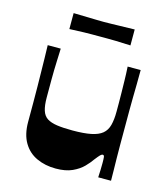

<svg xmlns="http://www.w3.org/2000/svg" viewBox="-102 -735 722 826"><g transform="rotate(15 259.0 -322.0)"><path d="M222 11Q175 11 137 -6.5Q99 -24 77.5 -60.5Q56 -97 56 -152Q56 -199 56 -238Q56 -277 55.5 -310.5Q55 -344 54.5 -374.5Q54 -405 53.5 -433.5Q53 -462 52 -493H110Q109 -466 108 -442Q107 -418 106.5 -396.5Q106 -375 106 -354.5Q106 -334 106 -314.5Q106 -295 106 -275Q106 -239 113 -217Q120 -195 136.5 -184.5Q153 -174 180.5 -170Q208 -166 250 -166Q300 -166 332 -172.5Q364 -179 381.5 -193.5Q399 -208 405.5 -233Q412 -258 412 -293Q412 -312 412 -332.5Q412 -353 411.5 -377.5Q411 -402 410.5 -431Q410 -460 408 -493H466Q466 -460 465.5 -429Q465 -398 464.5 -369Q464 -340 464 -314Q464 -288 464 -264.5Q464 -241 464 -221Q464 -192 464 -161Q464 -130 464.5 -100Q465 -70 465.5 -44Q466 -18 466 0H409Q410 -18 410.5 -34.5Q411 -51 411 -63Q411 -82 410 -90.5Q409 -99 403 -99Q398 -99 392 -93Q386 -87 372 -69Q362 -54 343.5 -35Q325 -16 295.5 -2.5Q266 11 222 11ZM124 -584V-655Q166 -654 188.5 -653.5Q211 -653 226 -652.5Q241 -652 259 -652Q278 -652 293 -652.5Q308 -653 331 -653.5Q354 -654 396 -655V-584Q354 -586 331 -586.5Q308 -587 293 -587Q278 -587 259 -587Q241 -587 226 -587Q211 -587 188.5 -586.5Q166 -586 124 -584Z"/></g></svg>

Font: Ojuju ExtraLight
Style: Bold
Weight: 700
Version: Version 1.000